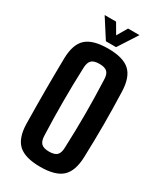

<svg xmlns="http://www.w3.org/2000/svg" viewBox="-240 -1057 972 1151"><g transform="rotate(30 246.0 -481.0)"><path d="M245.5 9Q140.5 9 94 -33.5Q47.5 -76 45.5 -174Q44.5 -236 44 -291.8Q43.5 -347.5 43.5 -401Q43.5 -454.5 44 -510Q44.5 -565.5 45.5 -626.5Q47.5 -724.5 94 -766.8Q140.5 -809 245.5 -809Q349.5 -809 395.8 -766.8Q442 -724.5 445 -626.5Q447 -565.5 448 -510Q449 -454.5 449 -400.5Q449 -346.5 448 -291Q447 -235.5 445 -174Q442 -76 395.8 -33.5Q349.5 9 245.5 9ZM245.5 -96.5Q283.5 -96.5 299.8 -112.5Q316 -128.5 316.5 -166.5Q319 -228 320.2 -285.8Q321.5 -343.5 321.5 -400.2Q321.5 -457 320.2 -515Q319 -573 316.5 -634Q316 -672 299.8 -687.8Q283.5 -703.5 245.5 -703.5Q208 -703.5 191.5 -687.8Q175 -672 174 -634Q171.5 -573.5 170.5 -515.8Q169.5 -458 169.5 -401.2Q169.5 -344.5 170.5 -286.5Q171.5 -228.5 174 -166.5Q175 -128.5 191.5 -112.5Q208 -96.5 245.5 -96.5ZM210.5 -840 125.5 -972.5H204.5L246 -901.5L287.5 -972.5H366.5L281 -840Z"/></g></svg>

Font: Big Shoulders
Style: Bold
Weight: 700
Designer: Patric King
Foundry: XO Type Co
Version: Version 2.002